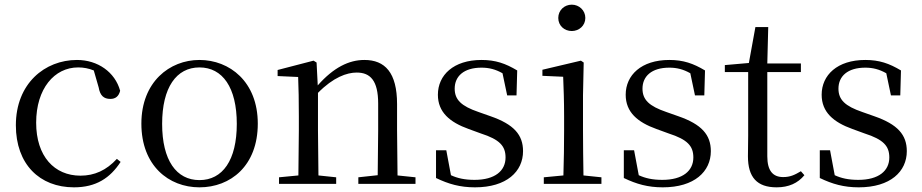

<svg xmlns="http://www.w3.org/2000/svg" viewBox="-20 -788 3953 823"><path d="M297 15C392 15 452 -25 497 -94L481 -107C436 -58 385 -35 325 -35C213 -35 135 -118 135 -262C135 -408 213 -499 315 -499C338 -499 360 -495 382 -486L403 -413C409 -378 425 -364 453 -364C475 -364 489 -375 495 -399C473 -479 399 -531 310 -531C172 -531 48 -430 48 -251C48 -84 150 15 297 15Z M835 15C968 15 1085 -77 1085 -258C1085 -438 964 -531 835 -531C707 -531 586 -437 586 -258C586 -78 703 15 835 15ZM835 -16C736 -16 675 -101 675 -257C675 -413 736 -499 835 -499C934 -499 995 -413 995 -257C995 -101 934 -16 835 -16Z M1598 0H1761V-28L1684 -36L1682 -229V-342C1682 -477 1630 -531 1542 -531C1476 -531 1410 -499 1342 -422L1337 -520L1324 -528L1170 -488V-462L1258 -458C1260 -408 1261 -358 1261 -289V-229L1259 -36L1176 -28V0H1421V-28L1345 -36L1343 -229V-390C1409 -457 1467 -477 1509 -477C1567 -477 1601 -443 1601 -344V-229L1599 -37L1516 -28V0Z M2016 15C2152 15 2222 -53 2222 -140C2222 -210 2183 -255 2082 -290L2031 -308C1958 -333 1929 -360 1929 -408C1929 -461 1968 -498 2044 -498C2076 -498 2104 -491 2134 -474L2154 -379H2194L2197 -486C2147 -516 2104 -531 2044 -531C1924 -531 1857 -466 1857 -382C1857 -307 1908 -264 1989 -235L2041 -216C2122 -190 2147 -162 2147 -113C2147 -56 2102 -17 2014 -17C1972 -17 1941 -24 1913 -37L1893 -144H1849V-25C1903 1 1952 15 2016 15Z M2431 -655C2462 -655 2489 -678 2489 -711C2489 -744 2462 -768 2431 -768C2399 -768 2373 -744 2373 -711C2373 -678 2399 -655 2431 -655ZM2394 0H2558V-28L2481 -36C2480 -92 2479 -175 2479 -229V-380L2482 -520L2470 -528L2305 -489V-463L2394 -459C2396 -409 2398 -356 2398 -289V-229C2398 -175 2397 -92 2395 -36L2311 -28V0Z M2821 15C2957 15 3027 -53 3027 -140C3027 -210 2988 -255 2887 -290L2836 -308C2763 -333 2734 -360 2734 -408C2734 -461 2773 -498 2849 -498C2881 -498 2909 -491 2939 -474L2959 -379H2999L3002 -486C2952 -516 2909 -531 2849 -531C2729 -531 2662 -466 2662 -382C2662 -307 2713 -264 2794 -235L2846 -216C2927 -190 2952 -162 2952 -113C2952 -56 2907 -17 2819 -17C2777 -17 2746 -24 2718 -37L2698 -144H2654V-25C2708 1 2757 15 2821 15Z M3309 15C3361 15 3400 -3 3428 -37L3413 -54C3386 -38 3367 -29 3337 -29C3293 -29 3269 -56 3269 -118V-479H3413V-516H3269L3273 -672H3218L3190 -518L3087 -509V-479H3187V-207C3187 -171 3186 -150 3186 -118C3186 -28 3225 15 3309 15Z M3661 15C3797 15 3867 -53 3867 -140C3867 -210 3828 -255 3727 -290L3676 -308C3603 -333 3574 -360 3574 -408C3574 -461 3613 -498 3689 -498C3721 -498 3749 -491 3779 -474L3799 -379H3839L3842 -486C3792 -516 3749 -531 3689 -531C3569 -531 3502 -466 3502 -382C3502 -307 3553 -264 3634 -235L3686 -216C3767 -190 3792 -162 3792 -113C3792 -56 3747 -17 3659 -17C3617 -17 3586 -24 3558 -37L3538 -144H3494V-25C3548 1 3597 15 3661 15Z"/></svg>

Font: Harano Aji Mincho K1
Style: Regular
Weight: 400
Foundry: Masamichi Hosoda
Version: HaranoAjiMinchoK1-Regular version 20230610;ttx 4.39.4